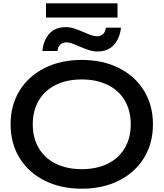

<svg xmlns="http://www.w3.org/2000/svg" viewBox="-20 -1126 988 1160"><path d="M44 -375Q44 -490 98 -578Q152 -666 249.5 -715Q347 -764 474 -764Q601 -764 698.5 -715Q796 -666 850 -578Q904 -490 904 -375Q904 -260 850 -172Q796 -84 698.5 -35Q601 14 474 14Q347 14 249.5 -35Q152 -84 98 -172Q44 -260 44 -375ZM770 -375Q770 -457 734 -518.5Q698 -580 631 -613Q564 -646 474 -646Q384 -646 317 -613Q250 -580 214 -518.5Q178 -457 178 -375Q178 -293 214 -231.5Q250 -170 317 -137Q384 -104 474 -104Q564 -104 631 -137Q698 -170 734 -231.5Q770 -293 770 -375ZM377 -962Q403 -962 428 -954Q453 -946 490 -930Q517 -918 534 -912.5Q551 -907 566 -907Q589 -907 603 -920.5Q617 -934 620 -959H711Q703 -892 667 -853.5Q631 -815 570 -815Q544 -815 520 -822.5Q496 -830 458 -846Q431 -858 413.5 -864Q396 -870 381 -870Q358 -870 344 -856.5Q330 -843 327 -818H236Q243 -885 279 -923.5Q315 -962 377 -962ZM258 -1106H690V-1020H258Z"/></svg>

Font: Unbounded Variable
Style: Regular
Weight: 400
Designer: Luke Prowse, Jean-Baptiste Morizot, Fátima Lázaro, Florian Runge
Foundry: NaN
Version: Version 1.600;FEAKit 1.0